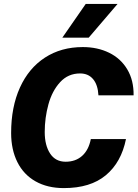

<svg xmlns="http://www.w3.org/2000/svg" viewBox="-20 -951 704 983"><path d="M37 -270Q37 -403 82 -502.5Q127 -602 210 -656Q293 -710 404 -710Q479 -710 538.5 -681Q598 -652 631.5 -596Q665 -540 664 -463H484Q481 -517 456.5 -546Q432 -575 390 -575Q329 -575 288 -530.5Q247 -486 228 -417Q209 -348 209 -275Q209 -207 236.5 -165Q264 -123 316 -123Q367 -123 400.5 -153Q434 -183 445 -239H625Q601 -120 522 -54Q443 12 307 12Q223 12 162 -22.5Q101 -57 69 -121Q37 -185 37 -270ZM419 -931H582L434 -758H299Z"/></svg>

Font: Azeret Mono
Style: Bold Italic
Weight: 700
Italic angle: -12°
Designer: Martin Vácha
Foundry: Displaay
Version: Version 1.000; Glyphs 3.0.3, build 3074